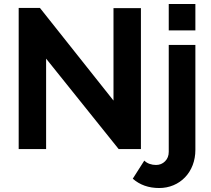

<svg xmlns="http://www.w3.org/2000/svg" viewBox="-20 -750 1064 966"><path d="M963 -730H829V-597H963ZM689 0V-709H551V-244L181 -710H74V0H212V-455L577 0ZM911 142Q936 116 949.5 80.5Q963 45 963 4V-524H829V14Q829 43 810.5 61.5Q792 80 765 80Q748 80 732.5 74.5Q717 69 706 58L648 149Q701 196 781 196Q819 196 852.5 182Q886 168 911 142Z"/></svg>

Font: RT Raleway Bold
Style: Regular
Weight: 400
Designer: Matt McInerney, Pablo Impallari, Rodrigo Fuenzalida — Edited by Milan Moffatt in April 2016
Foundry: Matt McInerney, Pablo Impallari, Rodrigo Fuenzalida — Edited by Milan Moffatt in April 2016
Version: Version 3.001